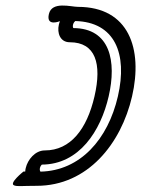

<svg xmlns="http://www.w3.org/2000/svg" viewBox="-20 -630 498 677"><path d="M245.3 -555.8C384.4 -552.6 430.6 -441.4 395.7 -290.3C360.8 -139.2 263.3 -28 122.7 -24.8C121.6 -26 119.2 -30.9 120.8 -37.6C122.4 -44.5 126.4 -48.8 127.6 -49.6C259.4 -50.3 335 -168.1 363.2 -290.3C391.6 -413.3 369 -530.3 238.7 -531C237.7 -532.1 235.9 -536.3 237.5 -543C239 -549.7 243.7 -554.6 245.3 -555.8ZM191.3 -555.4C190 -551.9 188.4 -547.2 187.5 -543C180.7 -513.9 191.8 -481 226.1 -481C316.8 -481 339.9 -405.6 313.2 -290.3C286.6 -175 228.8 -99.6 138.1 -99.6C103.7 -99.6 77.5 -66.7 70.8 -37.6C69.7 -33.1 69.4 -31.6 68.9 -25.2C67 -25.2 64.7 -25.2 62.8 -25.2C62.8 -25.2 10.3 16.5 29.8 23.7C42.3 28.3 54.3 25.2 109.3 25.2C289.1 25.2 407.1 -123.3 445.7 -290.3C484.3 -457.3 434.8 -605.8 254.9 -605.8C230.3 -605.8 163 -626.6 152.4 -580.6C141.7 -534.6 191.3 -555.4 191.3 -555.4Z"/></svg>

Font: Hi.
Style: Regular
Weight: 400
Designer: Mew Too, Robert Jablonski
Foundry: Cannot Into Space Fonts
Version: Version 1.996